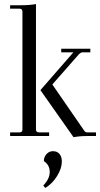

<svg xmlns="http://www.w3.org/2000/svg" viewBox="-20 -673 497 950"><path d="M223 -18V0H30V-18H77Q91 -18 91 -32V-615Q91 -630 77 -630H30V-647H77Q130 -647 158 -653V-32Q158 -18 173 -18ZM412 -18H455V0H415Q372 0 344 6L180 -227L343 -414H283V-432H427V-414H388Q380 -414 370 -404L239 -255L397 -26Q402 -18 412 -18ZM242 75Q263 75 274.5 89Q286 103 286 126Q286 160 262.5 198Q239 236 204 257L194 245Q226 212 226 178Q226 143 197 124Q197 104 210 89.5Q223 75 242 75Z"/></svg>

Font: Arapey Thin
Style: Regular
Weight: 100
Designer: Eduardo Rodriguez Tunni
Foundry: Eduardo Rodriguez Tunni
Version: Version 4.000;hotconv 1.0.109;makeotfexe 2.5.65596